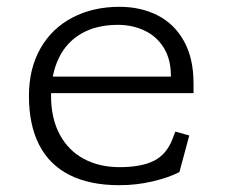

<svg xmlns="http://www.w3.org/2000/svg" viewBox="-20 -532 660 564"><path d="M65 -250Q65 -330.5 98.8 -389.8Q132.5 -449 193 -480.5Q253.5 -512 331 -512Q393.5 -512 442.8 -487Q492 -462 520.2 -411.5Q548.5 -361 548.5 -287V-258.5H107.5V-307H506L482 -288V-309.5Q482 -358 461 -391.8Q440 -425.5 404.5 -442.2Q369 -459 326.5 -459Q264 -459 219.8 -433.8Q175.5 -408.5 152.8 -361.5Q130 -314.5 130 -250Q130 -184 155.5 -136.8Q181 -89.5 226.5 -65.2Q272 -41 331 -41Q395.5 -41 432.8 -60Q470 -79 487.5 -125.5L495 -145.5L536 -134L507 -26.5Q475 -10 427.8 1Q380.5 12 330.5 12Q243.5 12 184.2 -18Q125 -48 95 -106.5Q65 -165 65 -250Z"/></svg>

Font: Monaspace Xenon Var ExtraLight
Style: Regular
Weight: 200
Designer: Riley Cran and the Lettermatic Team
Version: Version 1.200 (Monaspace Xenon Var)